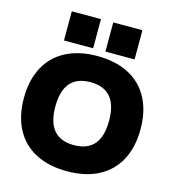

<svg xmlns="http://www.w3.org/2000/svg" viewBox="-137 -1084 1095 1208"><g transform="rotate(15 410.0 -480.0)"><path d="M30 -365Q30 -482 75 -566.5Q120 -651 205.5 -695.5Q291 -740 410 -740Q529 -740 614.5 -695.5Q700 -651 745 -566.5Q790 -482 790 -365Q790 -248 745 -163.5Q700 -79 614.5 -34.5Q529 10 410 10Q291 10 205.5 -34.5Q120 -79 75 -163.5Q30 -248 30 -365ZM410 -160Q585 -160 585 -365Q585 -570 410 -570Q235 -570 235 -365Q235 -160 410 -160ZM450 -970H640V-780H450ZM180 -970H370V-780H180Z"/></g></svg>

Font: Enso Black
Style: Regular
Weight: 900
Designer: Coji Morishita
Foundry: UNDERFOREST DESIGN
Version: Version 1.000